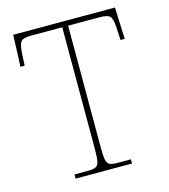

<svg xmlns="http://www.w3.org/2000/svg" viewBox="-107 -799 778 884"><g transform="rotate(-15 281.5 -357.0)"><path d="M144 0V-20H209Q234 -20 246 -26Q258 -32 261.5 -51Q265 -70 265 -108V-689H116Q77 -689 67 -675Q57 -661 55 -620L52 -563H32L38 -714H523L529 -563H509L506 -620Q504 -661 494 -675Q484 -689 445 -689H293V-108Q293 -70 296.5 -51Q300 -32 312 -26Q324 -20 349 -20H413V0Z"/></g></svg>

Font: Noto Serif Lao Thin
Style: Regular
Weight: 250
Designer: Monotype Design Team
Foundry: Monotype Imaging Inc.
Version: Version 2.003